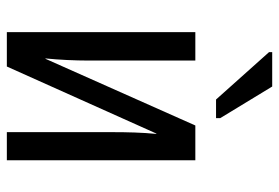

<svg xmlns="http://www.w3.org/2000/svg" viewBox="-144 -652 796 547"><g transform="rotate(90 253.5 -378.0)"><path d="M263 -596H316V-608L226 -756H128V-747ZM71 0H169L360 -426H361C357 -386 356 -341 356 -303V0H436V-537H337L147 -110H146C150 -150 152 -195 152 -230V-537H71Z"/></g></svg>

Font: Noto Sans Condensed
Style: Regular
Weight: 400
Width: 3
Designer: Monotype Design Team
Foundry: Monotype Imaging Inc.
Version: Version 2.013